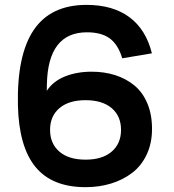

<svg xmlns="http://www.w3.org/2000/svg" viewBox="-20 -755 717 790"><path d="M332 15.1Q194.3 15.1 126 -68.1Q57.6 -151.4 53.7 -321.8Q49.3 -529.3 119.1 -632.1Q189 -734.9 335.9 -734.9Q444.3 -734.9 512.5 -684.3Q580.6 -633.8 605 -535.6L482.9 -515.1Q466.3 -571.3 431.9 -596.7Q397.5 -622.1 337.9 -622.1Q177.2 -622.1 172.9 -407.7L172.4 -381.3Q199.2 -421.4 247.8 -440.7Q296.4 -460 356.9 -460Q409.7 -460 454.1 -445.8Q498.5 -431.6 532.7 -403.6Q566.9 -375.5 586.2 -329.8Q605.5 -284.2 605.5 -224.6Q605.5 -165.5 583.5 -118.9Q561.5 -72.3 523.4 -43.5Q485.4 -14.6 436.8 0.2Q388.2 15.1 332 15.1ZM332 -98.1Q400.9 -98.1 439.5 -131.1Q478 -164.1 478 -220.7Q478 -277.3 439.5 -310.1Q400.9 -342.8 332 -342.8Q263.2 -342.8 224.6 -310.1Q186 -277.3 186 -220.7Q186 -164.1 224.4 -131.1Q262.7 -98.1 332 -98.1Z"/></svg>

Font: Vela Sans Bd
Style: Bold
Weight: 700
Designer: Principal design: Mikhail Sharanda - project Manrope.
Design modification: Ravid Balaliev
Foundry: Mikhail Sharanda
Version: Version 1.001